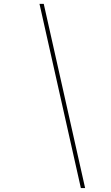

<svg xmlns="http://www.w3.org/2000/svg" viewBox="-20 -800 560 970"><path d="M388.5 150 179.5 -780.5H201L410 150Z"/></svg>

Font: Bodoni Moda 11pt
Style: Italic
Weight: 400
Italic angle: -13°
Version: Version 2.004